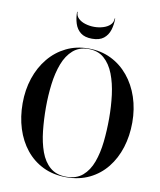

<svg xmlns="http://www.w3.org/2000/svg" viewBox="-102 -1041 943 1131"><g transform="rotate(10 369.5 -475.5)"><path d="M269.2 -961Q269.2 -937.1 285.8 -921.6Q302.2 -906.1 327.8 -898.6Q353.2 -891 380.2 -891Q407.2 -891 432.8 -898.6Q458.2 -906.1 474.8 -921.6Q491.2 -937.1 491.2 -961H494.2Q494.2 -923.5 484.1 -891.4Q473.9 -859.2 449.1 -839.6Q424.2 -820 380.2 -820Q336.2 -820 311.4 -839.6Q286.6 -859.2 276.4 -891.4Q266.2 -923.5 266.2 -961ZM371.8 10Q294.1 10 233.2 -19.6Q172.4 -49.2 130.1 -101.9Q87.9 -154.5 65.8 -224.4Q43.8 -294.4 43.8 -375Q43.8 -455.6 67.1 -525.6Q90.5 -595.5 133.9 -648.1Q177.2 -700.8 237.6 -730.4Q297.9 -760 371.8 -760Q445.6 -760 505.9 -730.4Q566.2 -700.8 609.6 -648.1Q653 -595.5 676.4 -525.6Q699.8 -455.6 699.8 -375Q699.8 -294.4 677.7 -224.4Q655.6 -154.5 613.4 -101.9Q571.1 -49.2 510.2 -19.6Q449.4 10 371.8 10ZM371.8 -757Q315.5 -757 278.8 -724.8Q242.1 -692.6 221.2 -638Q200.4 -583.4 191.8 -515.2Q183.2 -447 183.2 -375Q183.2 -303 190.5 -234.8Q197.8 -166.6 217.5 -112Q237.2 -57.4 274.5 -25.2Q311.8 7 371.8 7Q431.8 7 469.1 -25.2Q506.5 -57.4 526.5 -112Q546.5 -166.6 553.9 -234.8Q561.2 -303 561.2 -375Q561.2 -447 552.6 -515.2Q543.9 -583.4 522.8 -638Q501.6 -692.6 464.8 -724.8Q428 -757 371.8 -757Z"/></g></svg>

Font: Bodoni* 72 Medium
Style: Regular
Weight: 500
Version: Version 1.002; ttfautohint (v0.97) -l 8 -r 50 -G 200 -x 14 -